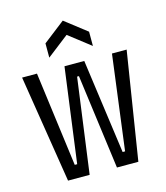

<svg xmlns="http://www.w3.org/2000/svg" viewBox="-110 -824 788 910"><g transform="rotate(-15 283.5 -369.5)"><path d="M111 0 27 -528H100L161 -64H173L235 -528H332L396 -64H408L468 -528H540L456 0H351L289 -465H280L217 0ZM176 -586V-656L283 -739L390 -656V-586L283 -669Z"/></g></svg>

Font: Bricolage Grotesque Condensed Light
Style: Regular
Weight: 300
Width: 3
Designer: Mathieu Triay
Foundry: Atelier Triay
Version: Version 1.000;gftools[0.9.30]